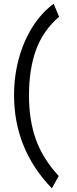

<svg xmlns="http://www.w3.org/2000/svg" viewBox="-20 -821 417 1041"><path d="M137.2 -303.7Q137.2 -168.5 174.8 -64.2Q212.4 40 298.3 133.3L261.2 200.2Q56.2 -12.2 56.2 -305.2Q56.2 -410.2 82.8 -505.9Q109.4 -601.6 157.7 -677.2Q206.1 -752.9 271 -800.8L300.3 -730Q213.9 -655.8 175.5 -551Q137.2 -446.3 137.2 -303.7Z"/></svg>

Font: Lesson One Light
Style: Regular
Weight: 300
Designer: But Ko, Victor Gaultney, Annie Olsen, Julie Remington, Don Collingsworth, Eric Hays, Becca Hirsbrunner
Version: Version 1.100